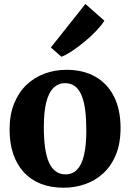

<svg xmlns="http://www.w3.org/2000/svg" viewBox="-20 -910 638 942"><path d="M27 -274Q27 -348.5 49.8 -403.5Q72.5 -458.5 111.5 -495Q150.5 -531.5 200.5 -549.5Q250.5 -567.5 306 -567.5Q389.5 -567.5 448.8 -533.2Q508 -499 539.8 -435.2Q571.5 -371.5 571.5 -282.5Q571.5 -206.5 548.8 -151.2Q526 -96 487 -60Q448 -24 397.8 -6.5Q347.5 11 292 11Q229.5 11 180.5 -8.2Q131.5 -27.5 97.2 -64.5Q63 -101.5 45 -154.5Q27 -207.5 27 -274ZM301.5 -54.5Q335.5 -54.5 358 -77.5Q380.5 -100.5 392 -148.2Q403.5 -196 403.5 -270.5Q403.5 -326.5 398 -369.5Q392.5 -412.5 380.2 -442Q368 -471.5 348.2 -486.8Q328.5 -502 299.5 -502Q266 -502 242.5 -479Q219 -456 207 -408.5Q195 -361 195 -285.5Q195 -230 201 -186.8Q207 -143.5 219.8 -114.2Q232.5 -85 252.8 -69.8Q273 -54.5 301.5 -54.5ZM281 -632 229.5 -677 399 -890.5 492 -808.5Q479 -787 453.5 -760Q428 -733 396.8 -707Q365.5 -681 335.2 -660.8Q305 -640.5 282.5 -632Z"/></svg>

Font: Merriweather 24pt ExtraBold
Style: Regular
Weight: 800
Version: Version 2.100